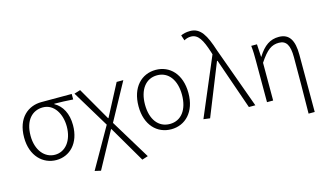

<svg xmlns="http://www.w3.org/2000/svg" viewBox="-109 -1173 2985 1750"><g transform="rotate(-15 1383.0 -298.0)"><path d="M289 13C414 13 516 -84 516 -256C516 -365 473 -444 401 -484V-488C462 -488 516 -485 578 -481V-533H292C169 -533 56 -449 56 -261C56 -85 164 13 289 13ZM289 -37C192 -37 117 -124 117 -261C117 -409 193 -483 291 -483C398 -483 458 -376 458 -259C458 -124 386 -37 289 -37Z M655 212 841 -130H845L1045 212L1101 194L873 -181L1065 -533H1002L845 -234H841L661 -547L603 -529L814 -180L598 199Z M1373 13C1505 13 1608 -88 1608 -266C1608 -446 1505 -547 1373 -547C1240 -547 1137 -446 1137 -266C1137 -88 1240 13 1373 13ZM1373 -37C1264 -37 1198 -127 1198 -266C1198 -404 1264 -496 1373 -496C1481 -496 1547 -404 1547 -266C1547 -127 1481 -37 1373 -37Z M1739 8 1935 -481H1940L2107 0H2168L1960 -574C1911 -726 1866 -808 1768 -808C1729 -808 1701 -800 1680 -790L1697 -739C1714 -749 1735 -757 1762 -757C1830 -757 1865 -694 1903 -576L1911 -550L1678 0Z M2617 199H2675V-341C2675 -478 2633 -547 2535 -547C2454 -547 2394 -508 2335 -413H2333L2326 -533H2272C2278 -479 2278 -438 2278 -395V0H2336V-356C2407 -463 2453 -495 2522 -495C2592 -495 2621 -444 2621 -333C2621 -165 2620 22 2617 199Z"/></g></svg>

Font: Noto Sans CJK Light
Style: Regular
Weight: 300
Designer: Ryoko NISHIZUKA (kana & ideographs); Paul D. Hunt (Latin, Greek & Cyrillic); Wenlong ZHANG (bopomofo); Sandoll Communica
Foundry: Adobe Systems Incorporated
Version: Version 1.000;PS 1;hotconv 1.0.78;makeotf.lib2.5.61930